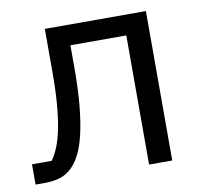

<svg xmlns="http://www.w3.org/2000/svg" viewBox="-64 -584 692 653"><g transform="rotate(-10 282.5 -258.0)"><path d="M8 -70H76Q89 -88 99 -113Q109 -138 116 -173Q123 -208 127 -256Q131 -304 131 -369V-516H480V0H400V-446H207V-367Q207 -292 201.5 -236Q196 -180 186.5 -140Q177 -100 164 -74.5Q151 -49 136 -34Q117 -15 94 -7.5Q71 0 39 0H8Z"/></g></svg>

Font: IBM Plex Sans
Style: Regular
Weight: 400
Designer: Mike Abbink, Paul van der Laan, Pieter van Rosmalen
Foundry: Bold Monday
Version: Version 3.005